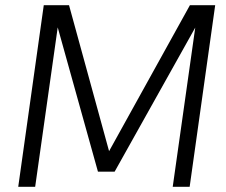

<svg xmlns="http://www.w3.org/2000/svg" viewBox="-20 -717 868 737"><path d="M50 0 148 -697H245L403 -121H390L709 -697H806L708 0H643L731 -622L735 -621L420 -58H356L199 -621L203 -622L115 0Z"/></svg>

Font: Hanken Grotesk Light
Style: Italic
Weight: 300
Italic angle: -8°
Designer: Alfredo Marco Pradil
Foundry: Hanken Design Co.
Version: Version 3.013